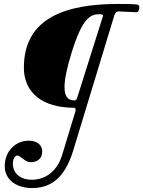

<svg xmlns="http://www.w3.org/2000/svg" viewBox="-20 -665 726 973"><path d="M142 288C231 288 306 245 351 98L560 -589C564 -602 573 -607 582 -607L671 -603C681 -603 685 -614 686 -624C687 -633 684 -641 675 -642C652 -645 608 -645 580 -645C319 -645 101 -578 101 -322C101 -194 197 -119 354 -119C363 -119 365 -111 362 -100L295 120C269 206 208 246 140 246C92 246 45 221 45 162C45 146 54 123 67 123C76 123 86 132 97 140C108 149 121 157 135 157C174 157 194 135 194 101C194 71 169 48 126 48C56 48 4 104 4 177C4 245 62 288 142 288ZM358 -156C324 -156 307 -176 307 -224C307 -261 318 -316 341 -392C399 -582 441 -593 487 -593C493 -593 502 -591 502 -586V-584L371 -169C368 -160 363 -156 358 -156Z"/></svg>

Font: EB Garamond
Style: Italic
Weight: 400
Italic angle: -17.2°
Designer: Georg Duffner and Octavio Pardo
Foundry: Georg Duffner
Version: Version 1.000;PS 001.000;hotconv 1.0.88;makeotf.lib2.5.64775